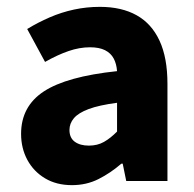

<svg xmlns="http://www.w3.org/2000/svg" viewBox="-20 -528 567 560"><path d="M189.8 12Q144.5 12 111.2 -8Q78 -27.9 59.7 -61.8Q41.5 -95.7 41.5 -137.6Q41.5 -217.8 107.9 -261.4Q174.4 -305 321.4 -320.5Q319.9 -341.6 311.7 -357.2Q303.4 -372.9 286.5 -381.5Q269.5 -390.1 242.6 -390.1Q211.7 -390.1 179.7 -379Q147.7 -368 111.4 -347.4L59.3 -443.4Q90.8 -462.6 125 -477.4Q159.2 -492.2 195.8 -500.1Q232.4 -508 271.4 -508Q334.6 -508 378.5 -483.5Q422.3 -459 445.3 -409.3Q468.4 -359.6 468.4 -283.3V0H348.2L337.9 -50.6H333.9Q302.2 -23.2 267.1 -5.6Q232.1 12 189.8 12ZM239.2 -103.3Q264.2 -103.3 283.2 -114.1Q302.3 -124.9 321.4 -144.3V-228.2Q269 -221.3 238.7 -210Q208.4 -198.6 195.5 -183.2Q182.6 -167.8 182.6 -149Q182.6 -125.8 198.2 -114.5Q213.7 -103.3 239.2 -103.3Z"/></svg>

Font: SourceSans3VF
Style: Regular
Weight: 200
Designer: Paul D. Hunt
Foundry: Adobe
Version: Version 3.052;hotconv 1.1.0;makeotfexe 2.6.0